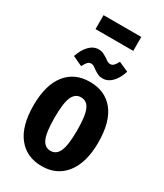

<svg xmlns="http://www.w3.org/2000/svg" viewBox="-228 -1007 948 1110"><g transform="rotate(30 246.0 -451.5)"><path d="M462 -265Q462 -132 404.5 -58Q347 16 246 16Q145 16 87.5 -56Q30 -128 30 -265Q30 -401 87 -473.5Q144 -546 246 -546Q348 -546 405 -475Q462 -404 462 -265ZM171 -265Q171 -167 189 -126.5Q207 -86 246 -86Q285 -86 303 -127Q321 -168 321 -265Q321 -363 303 -403Q285 -443 246 -443Q207 -443 189 -402.5Q171 -362 171 -265ZM234 -624Q223 -633 215 -637Q207 -641 199 -641Q185 -641 176 -631.5Q167 -622 155 -599L90 -629Q106 -677 133.5 -705.5Q161 -734 196 -734Q214 -734 226.5 -728Q239 -722 258 -710Q269 -701 277 -697Q285 -693 294 -693Q307 -693 316.5 -702.5Q326 -712 337 -733L402 -704Q386 -654 358.5 -626.5Q331 -599 297 -599Q279 -599 265.5 -605.5Q252 -612 234 -624ZM372 -826H120V-919H372Z"/></g></svg>

Font: Fira Sans Extra Condensed SemiBold
Style: Regular
Weight: 600
Width: 1
Designer: Carrois Corporate & Edenspiekermann AG
Foundry: Carrois Corporate GbR & Edenspiekermann AG
Version: Version 4.203